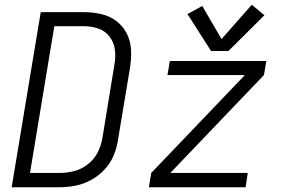

<svg xmlns="http://www.w3.org/2000/svg" viewBox="-20 -786 1192 806"><path d="M866 -572H939L1090 -722L1037 -766L910 -622L829 -761L767 -727ZM29 0H230Q263 0 296.5 -6.5Q330 -13 361.5 -30Q393 -47 418 -73.5Q443 -100 456.5 -132Q470 -164 475 -197L526 -503Q532 -541 530 -577.5Q528 -614 512 -645.5Q496 -677 468 -698Q440 -719 404.5 -727Q369 -735 331 -735H151ZM230 -60H106L208 -676H332Q364 -676 393 -666Q422 -656 440.5 -631.5Q459 -607 462.5 -576Q466 -545 460 -513L410 -207Q405 -176 390.5 -147Q376 -118 349.5 -97Q323 -76 292 -68Q261 -60 230 -60ZM605 0H1011L1020 -60H695L1088 -471L1098 -530H693L683 -471H1008L615 -60Z"/></svg>

Font: Iosevka Sparkle Light Oblique
Style: Regular
Weight: 300
Italic angle: -9°
Designer: Belleve Invis
Foundry: Belleve Invis
Version: Version 4.5.0; ttfautohint (v1.8.3)